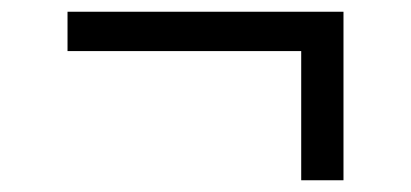

<svg xmlns="http://www.w3.org/2000/svg" viewBox="-20 -483 700 327"><path d="M493 -176V-396H95V-463H565V-176Z"/></svg>

Font: Overpass Light
Style: Regular
Weight: 300
Designer: Delve Withrington, Thomas Jockin
Foundry: Delve Fonts
Version: Version 3.000;DELV;Overpass